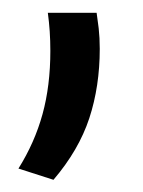

<svg xmlns="http://www.w3.org/2000/svg" viewBox="-20 -156 228 307"><path d="M134.5 -135.5Q136 -126 137.8 -110.8Q139.5 -95.5 139.5 -78Q139.5 -18 122.8 33Q106 84 65.5 131.5L9.5 113.5Q35.5 72 48 26.5Q60.5 -19 60.5 -74.5Q60.5 -91 59.5 -105.8Q58.5 -120.5 56.5 -135.5Z"/></svg>

Font: Anek Odia Medium
Style: Regular
Weight: 400
Version: Version 1.003